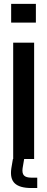

<svg xmlns="http://www.w3.org/2000/svg" viewBox="-20 -820 241 990"><path d="M37.5 -703.5V-800H165V-703.5ZM48 0V-600H156V0ZM172 149.5H141.5Q81.5 149.5 56 125.2Q30.5 101 38.5 47.5L46.5 0H104.5L96.5 47.5Q93 73.5 103.8 84.8Q114.5 96 141.5 96H172Z"/></svg>

Font: Big Shoulders Display Thin
Style: Bold
Weight: 700
Version: Version 2.002